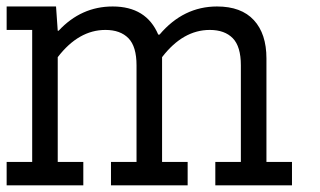

<svg xmlns="http://www.w3.org/2000/svg" viewBox="-20 -558 963 578"><path d="M0 -70.5H76.9V-467.9H0V-538.5H148.7L153.8 -465.4H156.4Q224.4 -538.5 319.2 -538.5Q420.5 -538.5 456.4 -453.8H460.3Q532.1 -538.5 633.3 -538.5Q706.4 -538.5 744.2 -497.4Q782.1 -456.4 782.1 -382.1V-70.5H859V0H628.2V-70.5H705.1V-361.5Q705.1 -417.9 680.8 -442.9Q656.4 -467.9 611.5 -467.9Q530.8 -467.9 467.9 -385.9V-70.5H544.9V0H314.1V-70.5H391V-361.5Q391 -417.9 366.7 -442.9Q342.3 -467.9 297.4 -467.9Q216.7 -467.9 153.8 -385.9V-70.5H230.8V0H0Z"/></svg>

Font: Slabo 13px
Style: Regular
Weight: 400
Designer: John Hudson
Foundry: Tiro Typeworks Ltd.
Version: Version 1.02 Build 005a